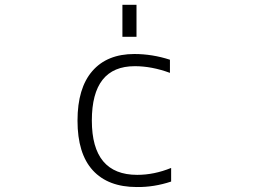

<svg xmlns="http://www.w3.org/2000/svg" viewBox="-20 -754 1040 785"><path d="M480.5 -603.5V-734.4H538.1V-603.5ZM541 -39.1Q610.4 -39.1 679.7 -67.4V-11.7Q609.4 11.7 539.1 10.7Q421.9 10.7 359.4 -57.6Q296.9 -126 296.9 -260.7Q296.9 -393.6 357.4 -463.4Q418 -533.2 529.3 -533.2Q602.5 -533.2 674.8 -509.8V-456.1Q600.6 -483.4 531.2 -483.4Q355.5 -483.4 355.5 -261.2Q355.5 -39.1 541 -39.1Z"/></svg>

Font: GenEi Gothic M Light
Style: Regular
Weight: 300
Designer: o_tamon (Modified); [Source Han Sans]
Ryoko NISHIZUKA  (kana & ideographs); Paul D. Hunt (Latin, Greek & Cyrillic); Wenl
Version: Version 1.1a;Original Version 1.004